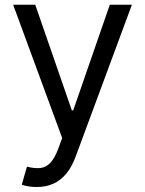

<svg xmlns="http://www.w3.org/2000/svg" viewBox="-20 -565 597 790"><path d="M130.7 204.5Q109.4 204.5 92.7 201.2Q76 197.8 69.6 194.6L90.9 120.7Q121.4 128.6 144.9 126.4Q168.3 124.3 186.6 105.6Q204.9 87 220.2 45.5L235.8 2.8L34.1 -545.5H125L275.6 -110.8H281.2L431.8 -545.5H522.7L291.2 79.5Q275.6 121.8 252.5 149.7Q229.4 177.6 199 191.1Q168.7 204.5 130.7 204.5Z"/></svg>

Font: InterMG
Style: Regular
Weight: 400
Designer: Rasmus Andersson
Foundry: rsms
Version: Version 3.019;December 26, 2023;FontCreator 15.0.0.2955 64-b